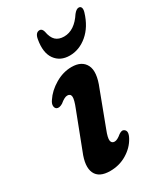

<svg xmlns="http://www.w3.org/2000/svg" viewBox="-176 -765 740 854"><g transform="rotate(-30 193.5 -338.0)"><path d="M214.5 -92Q228 -92 250 -110.5Q257.5 -115.5 264 -117Q270.5 -118.5 277 -114Q293.5 -102.5 276 -71Q256.5 -35 218 -11.8Q179.5 11.5 132 11.5Q75 11.5 58.2 -24.8Q41.5 -61 68 -125L136.5 -303.5Q153 -344.5 151.2 -359.8Q149.5 -375 133 -375Q119 -375 95 -355Q75.5 -343.5 64 -350Q56 -355 55.5 -366.8Q55 -378.5 65 -392.5Q87.5 -427 128.5 -451.2Q169.5 -475.5 213 -475.5Q265.5 -475.5 284.2 -438.8Q303 -402 273.5 -330.5L208.5 -158Q194 -121.5 196.5 -106.8Q199 -92 214.5 -92ZM253.6 -609Q306.7 -609 346.9 -671Q360.7 -688.5 372.7 -688.5Q382.5 -688.5 385.7 -679.8Q388.8 -671 384.3 -656.5Q365.1 -593 323.7 -558Q282.2 -523 233.1 -523Q184.5 -523 159.3 -558Q134.1 -593 145.3 -656.5Q150.6 -688.5 172 -688.5Q184.5 -688.5 189.4 -671Q195.2 -638 210.8 -623.5Q226.4 -609 253.6 -609Z"/></g></svg>

Font: Fraunces 9pt Soft SemiBold
Style: Italic
Weight: 600
Italic angle: -16°
Version: Version 1.000;[b76b70a41]